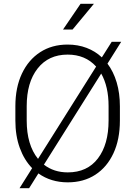

<svg xmlns="http://www.w3.org/2000/svg" viewBox="-20 -957 717 1018"><path d="M615.7 -393.6V-317.9Q615.7 -217.8 581.5 -144.3Q547.4 -70.8 485.4 -30.5Q423.3 9.8 339.4 9.8Q250 9.8 183.6 -37.6L134.3 41H83.5L150.4 -65.4Q108.4 -108.4 85 -172.6Q61.5 -236.8 61.5 -317.9V-393.6Q61.5 -493.2 96.2 -566.7Q130.9 -640.1 193.1 -680.4Q255.4 -720.7 338.4 -720.7Q393.1 -720.7 439.2 -703.1Q485.4 -685.5 520 -652.8L572.3 -735.4H622.6L549.8 -619.6Q581.5 -577.6 598.6 -520.3Q615.7 -462.9 615.7 -393.6ZM121.6 -317.9Q121.6 -189 181.6 -114.7L489.7 -604Q432.6 -667.5 338.4 -667.5Q237.3 -667.5 179.4 -593.8Q121.6 -520 121.6 -394.5ZM555.7 -317.9V-394.5Q555.7 -498 516.6 -566.9L212.9 -84Q265.6 -43 339.4 -43Q442.9 -43 499.3 -117.2Q555.7 -191.4 555.7 -317.9ZM314 -800.3 407.2 -937H478L364.7 -800.3Z"/></svg>

Font: Vazirmatn RD UI FD ExtraLight
Style: Regular
Weight: 200
Designer: Saber Rastikerdar
Foundry: Saber Rastikerdar
Version: Version 33.003